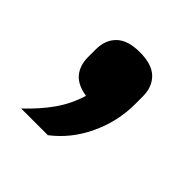

<svg xmlns="http://www.w3.org/2000/svg" viewBox="-95 -244 473 473"><g transform="rotate(45 142.0 -7.5)"><path d="M142 -160Q184 -160 204 -140.5Q224 -121 224 -88V-61Q224 -1 198 54.5Q172 110 126 145H33Q67 113 89.5 81Q112 49 124 10Q91 5 75.5 -13.5Q60 -32 60 -61V-88Q60 -121 80 -140.5Q100 -160 142 -160Z"/></g></svg>

Font: IBM Plex Sans Cond
Style: Bold
Weight: 700
Width: 3
Designer: Mike Abbink, Paul van der Laan, Pieter van Rosmalen
Foundry: Bold Monday
Version: Version 1.3